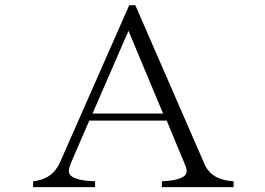

<svg xmlns="http://www.w3.org/2000/svg" viewBox="-20 -788 1040 753"><path d="M486.8 -767.6H510.7L782.7 -143.1Q810.1 -81.5 896 -77.1V-54.2H614.7V-77.1Q711.9 -81.5 711.9 -116.2Q711.9 -127.9 706.1 -141.1L633.8 -314.9H330.1L257.8 -147.9Q250 -127.4 250 -117.2Q250 -80.1 353 -77.1V-54.2H109.9V-77.1Q186 -84.5 215.8 -152.3ZM483.9 -667 342.8 -342.8H619.6Z"/></svg>

Font: I.Ming
Style: Regular
Weight: 400
Designer: Ichiten Fonts Project
Version: Version 6.11; Dec 27, 2019